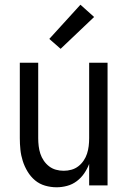

<svg xmlns="http://www.w3.org/2000/svg" viewBox="-20 -786 540 814"><path d="M220 8Q195 8 171 1Q147 -6 128.5 -21.5Q110 -37 97 -58.5Q84 -80 76.5 -103.5Q69 -127 66.5 -151.5Q64 -176 64 -200V-520H142V-200Q142 -183 144 -166.5Q146 -150 151 -134.5Q156 -119 165.5 -105Q175 -91 188 -81Q201 -71 217 -66.5Q233 -62 250 -62Q267 -62 283 -66.5Q299 -71 312 -81Q325 -91 334.5 -105Q344 -119 349 -134.5Q354 -150 356 -166.5Q358 -183 358 -200V-520H436V0H358V-91Q350 -70 337 -51Q324 -32 305.5 -18Q287 -4 264.5 2Q242 8 220 8ZM237 -579 189 -621 321 -766 379 -714Z"/></svg>

Font: Iosevka www.saffi
Style: Regular
Weight: 400
Monospace: yes
Designer: Belleve Invis
Foundry: Belleve Invis
Version: Version 22.0.2; ttfautohint (v1.8.3)